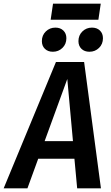

<svg xmlns="http://www.w3.org/2000/svg" viewBox="-60 -1030 607 1050"><path d="M347 -162H149L90 0H-40L246 -691H400L492 0H362ZM339 -258 308 -598 184 -258ZM169 -805Q169 -837 190.5 -858Q212 -879 243 -879Q270 -879 286.5 -863Q303 -847 303 -821Q303 -789 281.5 -768Q260 -747 229 -747Q202 -747 185.5 -763Q169 -779 169 -805ZM369 -805Q369 -837 390.5 -858Q412 -879 443 -879Q470 -879 486.5 -863Q503 -847 503 -821Q503 -789 481.5 -768Q460 -747 429 -747Q402 -747 385.5 -763Q369 -779 369 -805ZM217 -922 230 -1010H491L478 -922Z"/></svg>

Font: Fira Sans Condensed Medium
Style: Italic
Weight: 500
Width: 3
Italic angle: -8°
Designer: bBox Type GmbH & Carrois Corporate GbR & Edenspiekermann AG
Foundry: bBox Type GmbH & Carrois Corporate GbR & Edenspiekermann AG
Version: Version 4.301